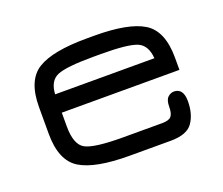

<svg xmlns="http://www.w3.org/2000/svg" viewBox="-83 -571 803 692"><g transform="rotate(-20 318.0 -225.0)"><path d="M581.1 -276.4V-229.5H129.9V-176.8Q129.9 -106.4 163.6 -88.4Q197.3 -70.3 306.6 -70.3H457Q483.4 -70.3 492.2 -81.1Q501 -91.8 501 -117.2Q501 -142.6 511.7 -152.8Q522.5 -163.1 536.1 -163.1Q571.3 -162.1 571.3 -113.3Q571.3 -64.5 549.3 -32.2Q527.3 0 463.9 0H306.6Q174.8 0 117.2 -35.6Q59.6 -71.3 59.6 -173.8V-276.4Q59.6 -378.9 117.2 -414.6Q174.8 -450.2 306.6 -450.2H335Q465.8 -450.2 523.4 -414.6Q581.1 -378.9 581.1 -276.4ZM335 -379.9H306.6Q201.2 -379.9 167 -365.2Q132.8 -350.6 129.9 -299.8H510.7Q506.8 -351.6 471.7 -365.7Q436.5 -379.9 335 -379.9Z"/></g></svg>

Font: Jura
Style: DemiBold
Weight: 600
Version: Version 2.5